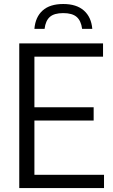

<svg xmlns="http://www.w3.org/2000/svg" viewBox="-20 -962 580 982"><path d="M78.5 0V-740H507V-672H156V-413.5H459V-345.5H156V-68H512V0ZM156 -814.5Q161 -875 198 -908.2Q235 -941.5 303.5 -941.5Q371.5 -941.5 409.2 -908Q447 -874.5 452 -814.5H400Q394.5 -856 372 -875.5Q349.5 -895 303.5 -895Q257 -895 235 -875.5Q213 -856 208 -814.5Z"/></svg>

Font: Encode Sans SemiCondensed SemiCondensed
Style: Regular
Weight: 400
Width: 4
Designer: Multiple Designers
Foundry: Impallari Type
Version: Version 3.000; ttfautohint (v1.8.3) -l 8 -r 50 -G 200 -x 14 